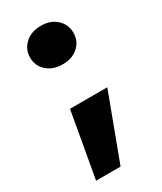

<svg xmlns="http://www.w3.org/2000/svg" viewBox="-188 -654 742 879"><g transform="rotate(-30 183.0 -214.5)"><path d="M184.1 -381.8Q132.3 -381.8 100.6 -410.6Q68.8 -439.5 68.8 -482.9Q68.8 -526.4 100.8 -555.7Q132.8 -585 184.1 -585Q234.9 -585 266.4 -555.7Q297.9 -526.4 297.9 -482.9Q297.9 -439.5 266.4 -410.6Q234.9 -381.8 184.1 -381.8ZM48.8 155.8 109.9 -189H307.1L178.2 155.8Z"/></g></svg>

Font: Poppins ExtraBold
Style: Regular
Weight: 800
Designer: Ninad Kale (Devanagari), Jonny Pinhorn (Latin)
Foundry: Indian Type Foundry
Version: Version 3.200;PS 1.000;hotconv 16.6.54;makeotf.lib2.5.65590